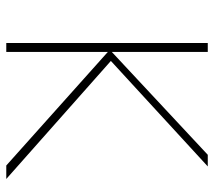

<svg xmlns="http://www.w3.org/2000/svg" viewBox="-56 -642 698 627"><g transform="rotate(90 293.5 -329.0)"><path d="M521 0 143 -338 486 -658H524L168 -331L170 -350L565 0ZM121 0V-658H150V0Z"/></g></svg>

Font: Ysabeau Office Thin
Style: Regular
Weight: 250
Designer: Christian Thalmann (Catharsis Fonts)
Version: Version 2.001;gftools[0.9.30]; featfreeze: tnum,lnum,ss02